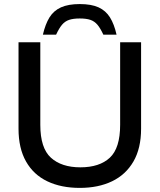

<svg xmlns="http://www.w3.org/2000/svg" viewBox="-20 -906 778 936"><path d="M368.9 10Q277.9 10 210.8 -22.1Q143.6 -54.1 107 -118.6Q70.3 -183 70.3 -278.4V-700H176.5V-297.4Q176.5 -184 228.2 -137.2Q279.9 -90.3 371.8 -90.3Q465.1 -90.3 515.4 -137.2Q565.7 -184 565.7 -297.4V-700H667.8V-278.4Q667.8 -183 630.5 -118.7Q593.2 -54.4 526.2 -22.2Q459.2 10 368.9 10ZM189.1 -737Q200.8 -787.9 221.2 -821.1Q241.7 -854.2 277.4 -870.2Q313.1 -886.2 368.7 -886.2Q425.2 -886.2 460.4 -870.2Q495.6 -854.2 516.2 -821.1Q536.8 -787.9 548.2 -737H483.8Q469.3 -768.4 455 -785.4Q440.6 -802.3 420.8 -809.1Q400.9 -815.9 368.7 -815.9Q337.2 -815.9 316.9 -809.1Q296.7 -802.3 282.4 -785.4Q268.1 -768.4 253.5 -737Z"/></svg>

Font: REM Medium
Style: Regular
Weight: 500
Designer: Octavio Pardo
Foundry: Ashler Design
Version: Version 1.005;gftools[0.9.28]